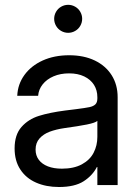

<svg xmlns="http://www.w3.org/2000/svg" viewBox="-20 -749 558 777"><path d="M39.1 -148.4Q39.1 -203.6 66.9 -235.1Q94.7 -266.6 137.5 -280Q180.2 -293.5 244.1 -301.8Q265.6 -304.7 287.1 -307.1Q325.7 -312 341.8 -315.4Q357.9 -318.8 366 -326.7Q374 -334.5 374 -350.6V-355.5Q374 -383.8 360.4 -405.5Q346.7 -427.2 320.8 -439.7Q294.9 -452.1 259.8 -452.1Q224.6 -452.1 196.8 -440.2Q168.9 -428.2 152.6 -407.5Q136.2 -386.7 134.3 -361.3H49.8Q51.8 -408.2 78.9 -445.6Q106 -482.9 152.8 -504.2Q199.7 -525.4 259.8 -525.4Q319.3 -525.4 363.5 -504.2Q407.7 -482.9 431.9 -444.6Q456.1 -406.2 456.1 -355.5V0H374V-73.2H372.1Q354.5 -38.6 318.4 -15.4Q282.2 7.8 218.8 7.8Q166.5 7.8 126 -10Q85.4 -27.8 62.3 -63Q39.1 -98.1 39.1 -148.4ZM374 -195.3V-259.8Q365.7 -252 331.5 -245.1Q297.4 -238.3 240.2 -230.5Q207 -225.6 181.4 -216.1Q155.8 -206.5 139.9 -188.7Q124 -170.9 124 -143.6Q124 -119.6 137 -102.3Q149.9 -85 173.8 -75.7Q197.8 -66.4 230.5 -66.4Q278.8 -66.4 311.3 -84Q343.8 -101.6 358.9 -130.9Q374 -160.2 374 -195.3ZM199.2 -672.9Q199.2 -688 206.8 -701.2Q214.4 -714.4 227.5 -721.9Q240.7 -729.5 255.9 -729.5Q271 -729.5 284.2 -721.9Q297.4 -714.4 304.9 -701.2Q312.5 -688 312.5 -672.9Q312.5 -657.7 304.9 -644.5Q297.4 -631.3 284.2 -623.8Q271 -616.2 255.9 -616.2Q240.7 -616.2 227.5 -623.8Q214.4 -631.3 206.8 -644.5Q199.2 -657.7 199.2 -672.9Z"/></svg>

Font: Intratopia Thin
Style: Regular
Weight: 100
Designer: Rasmus Andersson
Foundry: rsms
Version: Version 3.000;Glyphs 3.2.3 (3260)